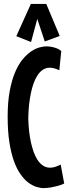

<svg xmlns="http://www.w3.org/2000/svg" viewBox="-20 -947 350 978"><path d="M307.1 -12.2Q288.1 -3.4 269.5 1.2Q251 5.9 236.3 8.3Q219.2 10.7 203.1 11.2Q185.5 11.2 165.3 4.9Q145 -1.5 124.5 -16.8Q104 -32.2 85 -58.8Q65.9 -85.4 51.3 -125.7Q36.6 -166 27.8 -222.2Q19 -278.3 19 -353Q19 -427.7 29.5 -483.4Q40 -539.1 56.9 -578.9Q73.7 -618.7 95 -644.3Q116.2 -669.9 138.2 -684.8Q160.2 -699.7 180.9 -705.3Q201.7 -710.9 216.8 -710.9Q231 -710.4 244.6 -708Q256.3 -705.6 269.3 -700.7Q282.2 -695.8 292 -687L282.2 -588.9Q268.6 -595.7 256.6 -598.9Q244.6 -602.1 233.9 -602.1Q213.4 -602.1 197.5 -591.1Q181.6 -580.1 170.2 -562Q158.7 -543.9 150.6 -521Q142.6 -498 137.7 -474.1Q125.5 -418 124 -346.2Q125.5 -274.9 138.2 -219.2Q143.6 -195.3 151.6 -172.6Q159.7 -149.9 171.4 -132.1Q183.1 -114.3 199 -103.5Q214.8 -92.8 235.8 -92.8Q258.8 -92.8 289.1 -108.9ZM284.2 -763.7 208 -735.8 169.9 -850.6 138.2 -732.9 63 -762.7 137.2 -926.8H215.8Z"/></svg>

Font: Mouse Memoirs
Style: Regular
Weight: 400
Version: Version 1.000